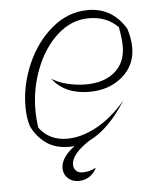

<svg xmlns="http://www.w3.org/2000/svg" viewBox="-48 -521 566 699"><g transform="rotate(-5 235.5 -171.5)"><path d="M414 -338Q414 -366 406 -408Q365 -450 300 -450Q236 -450 185 -404Q134 -358 105.5 -285Q77 -212 77 -135Q77 -102 82 -69Q118 -20 184 -20Q235 -20 291 -50Q347 -80 399 -141Q335 -40 263 -6Q196 38 196 76Q196 89 204.5 98Q213 107 229 107Q255 107 278 94Q268 115 250.5 126Q233 137 212 137Q188 137 172.5 122.5Q157 108 157 86Q157 46 208 9Q202 10 188 10Q137 10 103.5 -14.5Q70 -39 52 -77Q42 -107 42 -149Q42 -228 75.5 -305Q109 -382 168 -431Q227 -480 299 -480Q388 -480 436 -400Q448 -364 448 -330Q448 -265 399.5 -224Q351 -183 279 -183Q189 -183 144 -243Q166 -228 200 -219.5Q234 -211 269 -211Q335 -211 374.5 -244.5Q414 -278 414 -338Z"/></g></svg>

Font: Srisakdi
Style: Regular
Weight: 400
Designer: Cadson Demak Co.,Ltd.
Foundry: Cadson Demak Co.,Ltd.
Version: Version 1.000